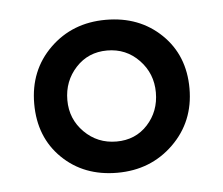

<svg xmlns="http://www.w3.org/2000/svg" viewBox="-34 -713 422 363"><g transform="rotate(-5 177.5 -531.0)"><path d="M116.5 -592.5Q93 -567 93 -531Q93 -495 118 -470Q143 -445 179 -445Q215 -445 238 -470Q261 -495 261 -531Q261 -567 236.5 -592.5Q212 -618 176 -618Q140 -618 116.5 -592.5ZM283.5 -636Q325 -596 325 -533Q325 -470 282 -428Q239 -386 175.5 -386Q112 -386 71 -426Q30 -466 30 -529.5Q30 -593 72.5 -634.5Q115 -676 178.5 -676Q242 -676 283.5 -636Z"/></g></svg>

Font: Hind Mysuru
Style: Regular
Weight: 400
Designer: Manushi Parikh, Hitesh Malaviya
Foundry: Indian Type Foundry
Version: Version 0.703;PS 1.0;hotconv 1.0.86;makeotf.lib2.5.63406